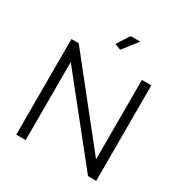

<svg xmlns="http://www.w3.org/2000/svg" viewBox="-205 -1076 1182 1235"><g transform="rotate(30 386.0 -458.5)"><path d="M395 -807 350 -824 409 -917H481ZM159 -580V0H89V-710H143L613 -119V-709H683V0H622Z"/></g></svg>

Font: PTCRaleway
Style: Regular
Weight: 400
Designer: Matt McInerney, Pablo Impallari, Rodrigo Fuenzalida
Foundry: Matt McInerney, Pablo Impallari, Rodrigo Fuenzalida
Version: Version 3.000g; ttfautohint (v1.5) -l 8 -r 28 -G 28 -x 14 -D